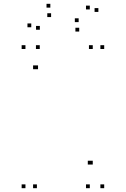

<svg xmlns="http://www.w3.org/2000/svg" viewBox="-20 -977 660 1007"><path d="M173.5 10V-10H153.5V10ZM173.5 -614V-634H153.5V-614ZM179.5 -614V-634H159.5V-614ZM451 10V-10H431V10ZM526.5 10V-10H506.5V10ZM526.5 -720V-740H506.5V-720ZM466.5 -720V-740H446.5V-720ZM466.5 -114V-134H446.5V-114ZM460.5 -114V-134H440.5V-114ZM188.5 -720V-740H168.5V-720ZM113.5 -720V-740H93.5V-720ZM113.5 10V-10H93.5V10ZM144 -834V-854H124V-834ZM189 -821V-841H169V-821ZM248 -887.5V-907.5H228V-887.5ZM395.5 -811.5V-831.5H375.5V-811.5ZM496 -914.5V-934.5H476V-914.5ZM451 -927.5V-947.5H431V-927.5ZM392.5 -861V-881H372.5V-861ZM244 -937V-957H224V-937Z"/></svg>

Font: Monaspace Argon Dots Var
Style: Regular
Weight: 400
Designer: Riley Cran and the Lettermatic Team
Version: Version 1.100 (Monaspace Argon Dots)